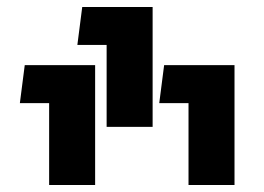

<svg xmlns="http://www.w3.org/2000/svg" viewBox="-20 -787 759 551"><path d="M521 -256V-600H653V-256ZM437 -491 451 -600H596V-491ZM121 -256V-600H253V-256ZM37 -491 51 -600H196V-491ZM286 -423V-767H418V-423ZM202 -658 216 -767H361V-658Z"/></svg>

Font: Noto Sans Hebrew Thin SemiBold
Style: Regular
Weight: 600
Version: Version 3.001